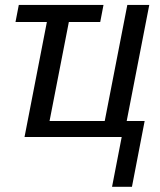

<svg xmlns="http://www.w3.org/2000/svg" viewBox="-20 -548 640 768"><path d="M55.2 -528.3H394L380.9 -460H255.4L178.2 -64H398.9L489.3 -528.3H577.1L486.8 -64H558.6L507.8 199.2H428.2L466.8 0H78.1L167.5 -460H42Z"/></svg>

Font: Cousine
Style: Italic
Weight: 400
Italic angle: -12°
Monospace: yes
Designer: Steve Matteson
Foundry: Monotype Imaging Inc.
Version: Version 1.21